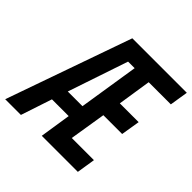

<svg xmlns="http://www.w3.org/2000/svg" viewBox="-219 -892 1054 1054"><g transform="rotate(45 308.0 -365.0)"><path d="M-32 0 225 -730H648L631 -623H459L429 -429H575L557 -319H411L377 -108H549L532 0H252L280 -181H150L90 0ZM181 -273H295L350 -623H299Z"/></g></svg>

Font: JetBrains Mono NL
Style: Bold Italic
Weight: 700
Italic angle: -9°
Designer: Philipp Nurullin, Konstantin Bulenkov
Foundry: JetBrains
Version: Version 2.304; ttfautohint (v1.8.4.7-5d5b)